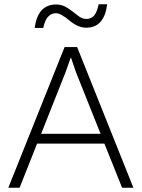

<svg xmlns="http://www.w3.org/2000/svg" viewBox="-20 -881 665 901"><path d="M243 -819Q197 -819 183 -750H143Q157 -860 244 -860Q273 -860 298 -843Q323 -826 344 -809Q365 -792 384 -792Q409 -792 422.5 -809Q436 -826 443 -861H483Q469 -751 385 -751Q346 -751 305.5 -785Q265 -819 243 -819ZM553 0 470 -207H154L72 0H19L283 -660H342L606 0ZM173 -253H452L337 -541L313 -611H312L288 -543Z"/></svg>

Font: Elaine Sans Light
Style: Regular
Weight: 300
Designer: Wei Huang
Foundry: Wei Huang
Version: Version 2.001;December 24, 2019;FontCreator 12.0.0.2547 64-b